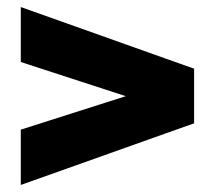

<svg xmlns="http://www.w3.org/2000/svg" viewBox="-20 -622 610 545"><path d="M39 -97V-254L337 -349L39 -446V-602L531 -427V-272Z"/></svg>

Font: MuseoModerno Black
Style: Regular
Weight: 900
Designer: Pablo Cosgaya, Héctor Gatti, Marcela Romero, and the Authors of The MuseoModerno Project.
Foundry: Omnibus-Type Team
Version: Version 1.001